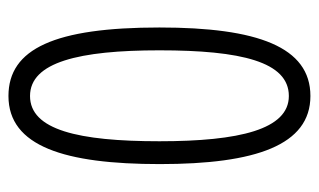

<svg xmlns="http://www.w3.org/2000/svg" viewBox="-170 -665 754 454"><g transform="rotate(90 207.0 -438.0)"><path d="M368 -439C368 -666 323 -795 207 -795C91 -795 45 -670 45 -438C45 -191 95 -81 207 -81C326 -81 368 -214 368 -439ZM99 -438C99 -631 126 -744 207 -744C286 -744 314 -627 314 -438C314 -246 287 -132 207 -132C127 -132 99 -248 99 -438Z"/></g></svg>

Font: Noto Sans Kannada UI ExtraCondensed Light
Style: Regular
Weight: 300
Width: 2
Designer: Jelle Bosma - Monotype Design Team
Foundry: Monotype Imaging Inc.
Version: Version 2.005